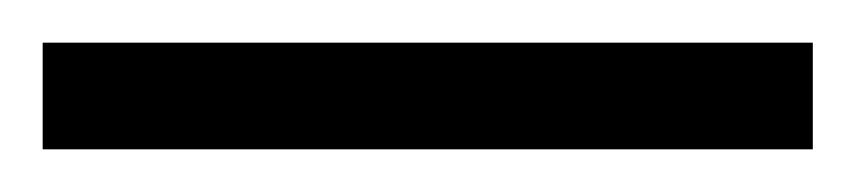

<svg xmlns="http://www.w3.org/2000/svg" viewBox="-20 95 401 90"><path d="M0 165V115H361V165Z"/></svg>

Font: Saira SemiExpanded Light
Style: Regular
Weight: 300
Width: 6
Designer: Hector Gatti with collaboration of the Omnibus-Type team
Foundry: Omnibus-Type
Version: Version 1.101